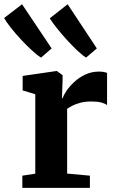

<svg xmlns="http://www.w3.org/2000/svg" viewBox="-75 -908 558 928"><path d="M33 0V-59L95.5 -68.5V-452.5L34.5 -471V-541L196 -564.5H200.5L227.5 -544.5V-521L224.5 -433.5H228Q232 -447.5 246.2 -468.8Q260.5 -490 283.5 -511.5Q306.5 -533 337 -547.5Q367.5 -562 403.5 -562Q417.5 -562 427.2 -560Q437 -558 442.5 -555.5V-400Q432 -408 414 -412.8Q396 -417.5 365.5 -417.5Q337.5 -417.5 315 -411.8Q292.5 -406 276.2 -397.8Q260 -389.5 249.5 -382V-69L359.5 -59V0ZM123 -630Q106 -640 80 -663.8Q54 -687.5 26.5 -717Q-1 -746.5 -23 -774.5Q-45 -802.5 -55 -821L31.5 -887.5L174.5 -674L124 -630ZM341 -630Q324 -640 299.2 -663.2Q274.5 -686.5 248.2 -715.2Q222 -744 199.8 -772Q177.5 -800 165.5 -819.5L252 -887.5L393 -674L341.5 -630Z"/></svg>

Font: Merriweather 28pt ExtraBold
Style: Regular
Weight: 800
Version: Version 2.100